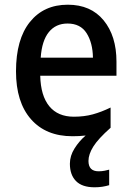

<svg xmlns="http://www.w3.org/2000/svg" viewBox="-20 -569 559 816"><path d="M356 115Q356 159 399 159Q413 159 425 156.5Q437 154 444 152V218Q431 222 415.5 224.5Q400 227 382 227Q329 227 303 200.5Q277 174 277 127Q277 93 297 61.5Q317 30 344 7Q318 10 288 10Q175 10 111.5 -62.5Q48 -135 48 -266Q48 -402 107 -475.5Q166 -549 268 -549Q366 -549 420.5 -482.5Q475 -416 475 -307V-247H151Q153 -162 189.5 -117.5Q226 -73 294 -73Q338 -73 374.5 -83Q411 -93 450 -112V-26Q397 21 376.5 54Q356 87 356 115ZM267 -469Q217 -469 187.5 -432.5Q158 -396 153 -324H375Q374 -387 348 -428Q322 -469 267 -469Z"/></svg>

Font: Noto Sans Kannada SemiCondensed Medium
Style: Regular
Weight: 500
Width: 4
Designer: Jelle Bosma - Monotype Design Team
Foundry: Monotype Imaging Inc.
Version: Version 2.005; ttfautohint (v1.8.4.7-5d5b)